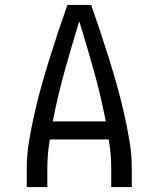

<svg xmlns="http://www.w3.org/2000/svg" viewBox="-20 -755 640 775"><path d="M88 0V-74Q88 -131 97.5 -187Q107 -243 119.5 -298.5Q132 -354 147.5 -409Q163 -464 180 -518.5Q197 -573 215 -627Q233 -681 252 -735H348Q367 -681 385 -627Q403 -573 420 -518.5Q437 -464 452.5 -409Q468 -354 480.5 -298.5Q493 -243 502.5 -187Q512 -131 512 -74V0H429V-74Q429 -103 426.5 -132.5Q424 -162 419 -192H181Q176 -162 173.5 -132.5Q171 -103 171 -74V0ZM193 -265H407Q387 -368 359 -468.5Q331 -569 300 -669Q269 -569 241 -468.5Q213 -368 193 -265Z"/></svg>

Font: Iosevka Curly Extended
Style: Regular
Weight: 400
Width: 7
Monospace: yes
Designer: Belleve Invis
Foundry: Belleve Invis
Version: Version 11.1.0; ttfautohint (v1.8.3)